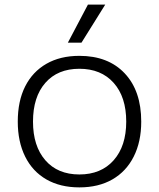

<svg xmlns="http://www.w3.org/2000/svg" viewBox="-20 -800 690 832"><path d="M324 12Q241 12 181 -22.5Q121 -57 89 -121.5Q57 -186 57 -273Q57 -362 89 -425.5Q121 -489 181 -523.5Q241 -558 324 -558Q449 -558 520.5 -482Q592 -406 592 -273Q592 -186 559.5 -121.5Q527 -57 467 -22.5Q407 12 324 12ZM324 -44Q418 -44 472.5 -105.5Q527 -167 527 -273Q527 -380 472.5 -441Q418 -502 324 -502Q230 -502 176.5 -441Q123 -380 123 -273Q123 -167 176.5 -105.5Q230 -44 324 -44ZM274 -615 361 -780H436L333 -615Z"/></svg>

Font: Azeret Mono Thin ExtraLight
Style: Regular
Weight: 250
Version: Version 1.002